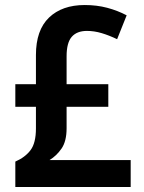

<svg xmlns="http://www.w3.org/2000/svg" viewBox="-20 -744 572 764"><path d="M317 -724Q365 -724 406.5 -713Q448 -702 484 -683L446 -588Q415 -603 385 -612Q355 -621 326 -621Q286 -621 265.5 -597.5Q245 -574 245 -520V-409H411V-319H245V-234Q245 -182 225 -153Q205 -124 177 -107H500V0H41V-101Q80 -118 101.5 -146.5Q123 -175 123 -233V-319H41V-409H123V-525Q123 -624 175 -674Q227 -724 317 -724Z"/></svg>

Font: Noto Sans Khmer SemiCondensed SemiBold
Style: Regular
Weight: 600
Width: 4
Designer: Danh Hong and the Monotype Design Team
Foundry: Monotype Imaging Inc.
Version: Version 2.004; ttfautohint (v1.8.4.7-5d5b)